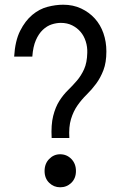

<svg xmlns="http://www.w3.org/2000/svg" viewBox="-20 -781 514 814"><path d="M199 -196Q196 -252 205.5 -289.5Q215 -327 231.5 -353Q248 -379 268 -398.5Q288 -418 306 -439Q324 -460 336.5 -487.5Q349 -515 350 -557Q351 -582 343.5 -605.5Q336 -629 321.5 -646Q307 -663 286 -673.5Q265 -684 238 -684Q219 -684 199 -677.5Q179 -671 161.5 -654.5Q144 -638 132 -610.5Q120 -583 117 -541H40Q44 -608 65.5 -650.5Q87 -693 117 -718Q147 -743 181.5 -752Q216 -761 248 -761Q290 -761 324 -745Q358 -729 382 -702.5Q406 -676 418.5 -640Q431 -604 431 -563Q431 -516 418.5 -483.5Q406 -451 387.5 -426Q369 -401 347.5 -380Q326 -359 308.5 -334Q291 -309 281 -276Q271 -243 274 -196ZM235 13Q208 13 188.5 -6Q169 -25 169 -56Q169 -87 188.5 -107Q208 -127 235 -127Q263 -127 282.5 -107Q302 -87 302 -56Q302 -25 282.5 -6Q263 13 235 13Z"/></svg>

Font: SpoqaHanSansJP-Regular
Style: Regular
Weight: 400
Designer: [Source Han Sans]
Ryoko NISHIZUKA  (kana & ideographs); Paul D. Hunt (Latin, Greek & Cyrillic); Wenlong ZHANG  (bopomofo
Foundry: Spoqa (http://bi.spoqa.com)
Version: Version 1.002.20150607